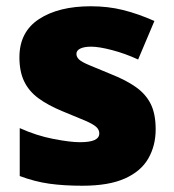

<svg xmlns="http://www.w3.org/2000/svg" viewBox="-20 -583 557 613"><path d="M477 -170Q477 -118 453.5 -77Q430 -36 378.5 -13Q327 10 243 10Q184 10 137.5 3.5Q91 -3 43 -21V-174Q96 -150 150 -139.5Q204 -129 235 -129Q267 -129 282 -136Q297 -143 297 -157Q297 -169 287 -178Q277 -187 251.5 -198Q226 -209 179 -228Q133 -247 102.5 -269.5Q72 -292 57 -323.5Q42 -355 42 -400Q42 -481 104.5 -522Q167 -563 270 -563Q325 -563 373 -551Q421 -539 473 -516L421 -393Q380 -412 338 -423Q296 -434 271 -434Q249 -434 236.5 -428Q224 -422 224 -411Q224 -401 232.5 -393Q241 -385 265 -375Q289 -365 335 -346Q383 -327 414.5 -304.5Q446 -282 461.5 -250.5Q477 -219 477 -170Z"/></svg>

Font: Noto Sans Khmer Black
Style: Regular
Weight: 900
Version: Version 2.003